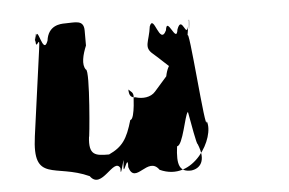

<svg xmlns="http://www.w3.org/2000/svg" viewBox="-48 -804 1174 780"><g transform="rotate(-5 539.5 -414.5)"><path d="M243 -736C223 -736 174 -734 166 -672C143 -610 131 -745 120 -690C108 -629 123 -749 118 -687C113 -617 140 -716 129 -640C121 -578 89 -352 81 -290C55 -100 153 -171 289 -109C333 -47 392 -178 416 -131C412 -71 438 -204 430 -146C422 -80 452 -196 448 -132C471 -55 531 -172 574 -110C710 -48 808 -224 782 -290C774 -228 742 -702 734 -640C734 -640 749 -741 744 -687C739 -625 753 -752 742 -690C730 -620 719 -734 696 -672C688 -610 657 -734 649 -672C619 -610 605 -746 585 -694C577 -632 552 -612 588 -582C612 -562 646 -527 673 -506C683 -506 729 -199 737 -201C767 -129 737 -100 702 -96C654 -94 643 -123 653 -199C677 -199 696 -323 708 -333C744 -381 734 -426 734 -498C734 -561 723 -564 703 -564C673 -555 645 -542 634 -486L583 -428C564 -406 530 -403 502 -412C484 -412 476 -421 476 -446C485 -436 495 -434 495 -416C495 -442 494 -322 473 -322C451 -246 431 -216 375 -190C319 -190 291 -193 300 -269C300 -244 329 -542 311 -542C295 -563 305 -603 320 -639V-700C320 -746 284 -736 243 -736Z"/></g></svg>

Font: Hussar Przerywany
Style: Regular
Weight: 400
Foundry: Cannot Into Space Fonts
Version: Version 0.982